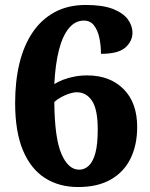

<svg xmlns="http://www.w3.org/2000/svg" viewBox="-20 -744 604 774"><path d="M295 10Q218 10 161 -26.5Q104 -63 72.5 -138Q41 -213 41 -329Q41 -417 58.5 -489Q76 -561 111.5 -613.5Q147 -666 200.5 -695Q254 -724 326 -724Q394 -724 435 -708Q476 -692 495 -666.5Q514 -641 514 -612Q514 -578 485.5 -552.5Q457 -527 387 -527Q387 -561 380.5 -591.5Q374 -622 359 -641.5Q344 -661 318 -661Q283 -661 257.5 -630Q232 -599 217.5 -542Q203 -485 199 -405Q215 -415 234.5 -422.5Q254 -430 278.5 -435Q303 -440 332 -440Q423 -440 478 -385Q533 -330 533 -232Q533 -160 506.5 -105.5Q480 -51 427 -20.5Q374 10 295 10ZM299 -60Q321 -60 338 -76Q355 -92 364.5 -127Q374 -162 374 -222Q374 -303 351 -337.5Q328 -372 290 -372Q276 -372 259 -366.5Q242 -361 226 -352Q210 -343 199 -333Q200 -188 227.5 -124Q255 -60 299 -60Z"/></svg>

Font: Noto Serif Thai ExtraBold
Style: Regular
Weight: 800
Version: Version 2.001